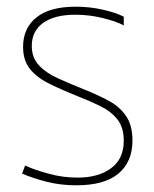

<svg xmlns="http://www.w3.org/2000/svg" viewBox="-20 -545 460 574"><path d="M208 9Q160 9 118 -2Q76 -13 46 -26L55 -50Q84 -37 126 -25.5Q168 -14 212 -14Q274 -14 312 -42Q350 -70 350 -124Q350 -164 331 -188Q312 -212 280.5 -227.5Q249 -243 213 -257Q163 -277 126 -295.5Q89 -314 69 -339.5Q49 -365 49 -405Q49 -461 89 -493Q129 -525 206 -525Q250 -525 290 -515.5Q330 -506 350 -495V-469Q328 -481 287.5 -491Q247 -501 205 -501Q143 -501 109 -476.5Q75 -452 75 -408Q75 -372 97 -349Q119 -326 155 -310Q191 -294 233 -277Q273 -261 305.5 -243.5Q338 -226 357 -198Q376 -170 376 -125Q376 -61 334 -26Q292 9 208 9Z"/></svg>

Font: Noto Sans Thai UI SemCond Thin
Style: Regular
Weight: 100
Width: 4
Designer: Monotype Design Team
Foundry: Monotype Imaging Inc.
Version: Version 2.000